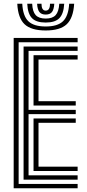

<svg xmlns="http://www.w3.org/2000/svg" viewBox="-20 -1002 461 1022"><path d="M52.8 0V-800H393.2V-777H79.2V-23H393.2V0ZM105.5 -45.8V-754.2H393.2V-731.2H132V-417.2H383.2V-394.5H132V-68.8H393.2V-45.8ZM158.5 -440.2V-708.2H393.2V-685.2H185V-463.2H383.2V-440.2ZM158.5 -91.8V-371.5H383.2V-348.5H185V-114.8H393.2V-91.8ZM223.2 -839.8Q146 -839.8 110.9 -872.9Q75.8 -906 72 -982.2H98.5Q101.8 -917.2 130.8 -889.1Q159.8 -861 223.2 -861Q286.5 -861 315.5 -889.1Q344.5 -917.2 348.2 -982.2H374.8Q370.2 -906 335.1 -872.9Q300 -839.8 223.2 -839.8ZM223.2 -882Q173.2 -882 150.4 -905.2Q127.5 -928.5 125 -982.2H151.2Q153.2 -940 170 -921.6Q186.8 -903.2 223.2 -903.2Q259.5 -903.2 276.2 -921.6Q293 -940 295.5 -982.2H321.8Q318.8 -928.5 295.9 -905.2Q273 -882 223.2 -882ZM223.2 -924.5Q200.5 -924.5 189.9 -937.9Q179.2 -951.2 177.5 -982.2H200.8Q200.8 -945.5 223.2 -945.5Q246.5 -945.5 246 -982.2H269Q267 -951.2 256.5 -937.9Q246 -924.5 223.2 -924.5Z"/></svg>

Font: Big Shoulders Inline Text ExtraBold
Style: Regular
Weight: 800
Designer: Patric King
Foundry: XO Type Co
Version: Version 1.000